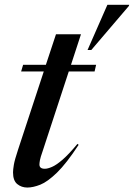

<svg xmlns="http://www.w3.org/2000/svg" viewBox="-20 -788 570 818"><path d="M161 -142Q152.5 -118 150.2 -106Q148 -94 148 -87Q148 -69 171 -69Q183 -69 201.2 -76.8Q219.5 -84.5 246 -107.2Q272.5 -130 310 -175L315 -171Q263 -91.5 222.8 -52.5Q182.5 -13.5 151.8 -1.2Q121 11 96.5 11Q71.5 11 53.5 -3.8Q35.5 -18.5 35.5 -53.5Q35.5 -65 39 -86Q42.5 -107 57 -150.5L166.5 -483.5H70L78.5 -512H175.5L218.5 -642H325L282.5 -512H389.5L383 -483.5H273ZM353 -575 437.5 -767.5H530.5L529 -762.5L369 -575Z"/></svg>

Font: Newsreader 72pt Medium
Style: Italic
Weight: 500
Italic angle: -17°
Designer: Hugues Gentile
Foundry: Production Type
Version: Version 1.003; ttfautohint (v1.8.3)